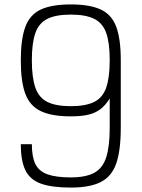

<svg xmlns="http://www.w3.org/2000/svg" viewBox="-20 -834 640 868"><path d="M300 -814Q386 -814 435.5 -791Q485 -768 505.5 -713Q526 -658 526 -562V-257Q526 -154 505.5 -95Q485 -36 435.5 -11Q386 14 300 14Q214 14 164.5 -4Q115 -22 94.5 -65Q74 -108 74 -182H124Q124 -125 140 -92.5Q156 -60 194.5 -46Q233 -32 300 -32Q367 -32 405.5 -52.5Q444 -73 460 -122.5Q476 -172 476 -257V-389Q457 -358 434 -340.5Q411 -323 379.5 -315.5Q348 -308 300 -308Q214 -308 164.5 -331.5Q115 -355 94.5 -410Q74 -465 74 -561Q74 -657 94.5 -712.5Q115 -768 164.5 -791Q214 -814 300 -814ZM300 -768Q233 -768 194.5 -749Q156 -730 140 -685Q124 -640 124 -561Q124 -483 140 -437.5Q156 -392 194.5 -373Q233 -354 300 -354Q367 -354 405.5 -373Q444 -392 460 -437.5Q476 -483 476 -562Q476 -641 460 -685.5Q444 -730 405.5 -749Q367 -768 300 -768Z"/></svg>

Font: Victor Mono Thin Thin
Style: Regular
Weight: 250
Monospace: yes
Version: Version 1.561;gftools[0.9.30]